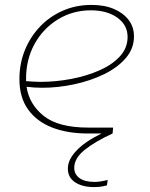

<svg xmlns="http://www.w3.org/2000/svg" viewBox="-20 -543 610 781"><path d="M362 218Q315 218 285.5 198.5Q256 179 256 143Q256 119 270 96.5Q284 74 308 53.5Q332 33 363.5 15.5Q395 -2 430 -17L438 0Q366 33 324 67Q282 101 282 140Q282 166 303.5 181.5Q325 197 365 197Q376 197 389 195Q402 193 418 189L415 211Q411 212 397.5 215Q384 218 362 218ZM338 0Q254 0 191.5 -24.5Q129 -49 94 -98Q59 -147 59 -221Q59 -284 81 -338.5Q103 -393 142.5 -434.5Q182 -476 235.5 -499.5Q289 -523 352 -523Q405 -523 443.5 -506.5Q482 -490 503.5 -461.5Q525 -433 525 -395Q525 -345 491 -306Q457 -267 402 -240.5Q347 -214 281.5 -200Q216 -186 152 -186Q136 -186 119.5 -187Q103 -188 88 -190Q99 -118 158.5 -71Q218 -24 339 -24H440L438 0ZM86 -213Q100 -212 115 -211Q130 -210 144 -210Q207 -210 270 -222Q333 -234 385 -257Q437 -280 468 -314Q499 -348 499 -393Q499 -441 457.5 -471Q416 -501 349 -501Q276 -501 215.5 -464Q155 -427 120 -363Q85 -299 86 -218Q86 -217 86 -216Q86 -215 86 -213Z"/></svg>

Font: MuseoModerno Thin
Style: Italic
Weight: 100
Italic angle: -9°
Designer: Pablo Cosgaya, Héctor Gatti, Marcela Romero, and the Authors of The MuseoModerno Project.
Foundry: Omnibus-Type Team
Version: Version 1.003